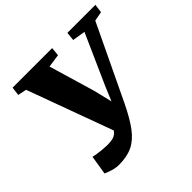

<svg xmlns="http://www.w3.org/2000/svg" viewBox="-187 -925 1122 1122"><g transform="rotate(-45 374.0 -363.5)"><path d="M186 16Q159 16 132.2 7.5Q105.5 -1 89.5 -8.5L108.5 -127Q138 -120 171.5 -117Q205 -114 224 -114Q249.5 -114 269.2 -120Q289 -126 305.5 -147.5L111 -678.5L57.5 -689.5L64 -743H391L386 -689.5L304 -677.5L388.5 -392L416 -277.5L454 -368L591.5 -676.5L511.5 -689.5L517 -743H748.5L741.5 -689.5L683 -678.5L463 -218Q421.5 -131.5 383 -80Q344.5 -28.5 298.2 -6.2Q252 16 186 16Z"/></g></svg>

Font: Merriweather Black
Style: Italic
Weight: 900
Italic angle: -7.8°
Designer: Eben Sorkin
Foundry: Eben Sorkin
Version: Version 2.200;gftools[0.9.31]